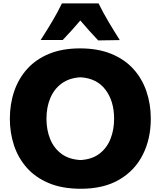

<svg xmlns="http://www.w3.org/2000/svg" viewBox="-20 -1117 962 1152"><path d="M465.3 15.6Q353.5 15.6 272.9 -18.3Q192.4 -52.2 140.6 -110.8Q88.9 -169.4 64 -245.1Q39.1 -320.8 39.1 -404.3Q39.1 -492.7 65.2 -569.3Q91.3 -646 143.6 -703.9Q195.8 -761.7 274.9 -794.2Q354 -826.7 460 -826.7Q567.9 -826.7 647.7 -793.9Q727.5 -761.2 780 -703.4Q832.5 -645.5 858.6 -568.8Q884.8 -492.2 884.8 -404.8Q884.8 -284.2 836.9 -189Q789.1 -93.8 695.6 -39.1Q602.1 15.6 465.3 15.6ZM462.9 -156.7Q531.7 -160.6 576.4 -194.6Q621.1 -228.5 642.8 -283.2Q664.6 -337.9 664.6 -404.8Q664.6 -510.7 612.5 -579.1Q560.5 -647.5 462.9 -653.3Q395.5 -649.4 350.1 -616.2Q304.7 -583 281.7 -528.3Q258.8 -473.6 258.8 -404.8Q258.8 -337.4 281 -282.7Q303.2 -228 348.4 -194.3Q393.6 -160.6 462.9 -156.7ZM569.3 -874.5Q541 -903.8 514.4 -933.8Q487.8 -963.9 461.9 -994.1Q436.5 -964.4 410.2 -935.1Q383.8 -905.8 356.4 -877H224.1Q259.3 -931.6 292.2 -986.8Q325.2 -1042 351.6 -1096.7H571.3Q598.1 -1042 630.9 -986.8Q663.6 -931.6 698.7 -876.5Z"/></svg>

Font: Pinar-DS3-FD ExtraBold
Style: Regular
Weight: 800
Designer: Amin Abedi
Version: Version 3.000